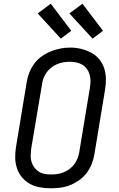

<svg xmlns="http://www.w3.org/2000/svg" viewBox="-20 -1001 640 1029"><path d="M253 8Q223 8 194 3Q165 -2 140.5 -15.5Q116 -29 98 -50.5Q80 -72 71 -99Q62 -126 61.5 -155.5Q61 -185 66 -215L123 -560Q127 -586 137 -611.5Q147 -637 163.5 -659.5Q180 -682 203 -698.5Q226 -715 252 -725.5Q278 -736 304 -741Q330 -746 357 -746Q387 -746 415 -739Q443 -732 468 -719Q493 -706 511 -684.5Q529 -663 538 -636Q547 -609 547.5 -579.5Q548 -550 543 -520L486 -175Q482 -149 472 -123.5Q462 -98 445.5 -75.5Q429 -53 406 -36.5Q383 -20 357.5 -9.5Q332 1 305.5 4.5Q279 8 253 8ZM254 -66Q272 -66 289 -68.5Q306 -71 322.5 -78Q339 -85 353.5 -96Q368 -107 379 -122Q390 -137 396 -153.5Q402 -170 405 -187L462 -532Q465 -550 465 -568Q465 -586 460 -602.5Q455 -619 445 -632.5Q435 -646 420.5 -654.5Q406 -663 388.5 -666.5Q371 -670 353 -670Q336 -670 319 -667Q302 -664 285.5 -657Q269 -650 254.5 -638.5Q240 -627 229.5 -612.5Q219 -598 213 -581.5Q207 -565 205 -548L147 -203Q145 -185 144.5 -167Q144 -149 149 -133Q154 -117 164 -103.5Q174 -90 188 -81Q202 -72 219 -69Q236 -66 254 -66ZM476 -794 352 -929 422 -981 532 -836ZM306 -794 182 -929 252 -981 362 -836Z"/></svg>

Font: Iosevka Slab Extended
Style: Italic
Weight: 400
Width: 7
Italic angle: -9°
Monospace: yes
Designer: Belleve Invis
Foundry: Belleve Invis
Version: Version 11.1.0; ttfautohint (v1.8.3)